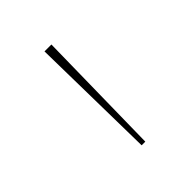

<svg xmlns="http://www.w3.org/2000/svg" viewBox="-88 -757 334 334"><g transform="rotate(-45 78.5 -590.5)"><path d="M74 -473 70 -708H87L83 -473Z"/></g></svg>

Font: Kalnia Thin
Style: Regular
Weight: 100
Version: Version 1.105